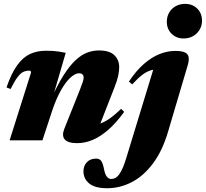

<svg xmlns="http://www.w3.org/2000/svg" viewBox="-20 -744 1091 1018"><path d="M36 -272 14.5 -280.5Q40.5 -356 71.2 -398.2Q102 -440.5 139.5 -457.8Q177 -475 223.5 -475Q244.5 -475 260.5 -474Q276.5 -473 292.2 -470.5Q308 -468 328.5 -464L253 -205.5L249 -214Q284.5 -294 317.2 -345.2Q350 -396.5 380.8 -425Q411.5 -453.5 442 -465Q472.5 -476.5 504 -476.5Q561 -476.5 586.5 -451.2Q612 -426 612 -388Q612 -368.5 606.8 -342.8Q601.5 -317 586.5 -279.5L492.5 -39L454.5 -80Q480 -79.5 504.8 -86.8Q529.5 -94 557.8 -113Q586 -132 622 -167L638.5 -151Q596 -92.5 554.2 -56Q512.5 -19.5 471.5 -2.2Q430.5 15 389.5 15Q340 15 323.2 -4.8Q306.5 -24.5 321 -61L403 -266.5Q415 -297 419.2 -310.5Q423.5 -324 423.5 -332Q423.5 -343 417.5 -349.2Q411.5 -355.5 399.5 -355.5Q384.5 -355.5 366.8 -343.2Q349 -331 329.5 -305.8Q310 -280.5 290.5 -241Q271 -201.5 253.5 -147.5L205 0H31L144.5 -359Q144.5 -363.5 142.8 -366.5Q141 -369.5 136 -369.5Q118.5 -369.5 104 -363Q89.5 -356.5 73.8 -336Q58 -315.5 36 -272ZM864.5 -628.5Q864.5 -656 877 -677.5Q889.5 -699 911.5 -711.2Q933.5 -723.5 961 -723.5Q1000 -723.5 1025.5 -698.8Q1051 -674 1051 -634.5Q1051 -607.5 1038.2 -586.2Q1025.5 -565 1003.8 -552.5Q982 -540 953.5 -540Q915 -540 889.8 -565Q864.5 -590 864.5 -628.5ZM871 -45.5Q841 56 791.2 122.5Q741.5 189 679 221.5Q616.5 254 548 254Q483.5 254 453 228.8Q422.5 203.5 422.5 164Q422.5 136 440.2 116.5Q458 97 490.5 97Q508 97 517 109.8Q526 122.5 531.5 153Q537.5 183 547.5 194Q557.5 205 570 205Q582 205 592.5 199Q603 193 612.5 179.8Q622 166.5 631.5 144.5Q641 122.5 650.5 90.5L805 -415.5L838 -376.5Q807 -378.5 782.8 -372Q758.5 -365.5 734.8 -347.5Q711 -329.5 681 -296.5L663.5 -311.5Q702 -369.5 743.2 -405.2Q784.5 -441 826.2 -457.5Q868 -474 909 -474Q943.5 -474 960.5 -466Q977.5 -458 980.2 -440.2Q983 -422.5 974 -393.5Z"/></svg>

Font: Newsreader 36pt ExtraBold
Style: Italic
Weight: 800
Italic angle: -17°
Designer: Hugues Gentile
Foundry: Production Type
Version: Version 1.003